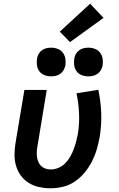

<svg xmlns="http://www.w3.org/2000/svg" viewBox="-20 -1003 640 1031"><path d="M250 8Q220 8 190 1.5Q160 -5 135 -20.5Q110 -36 92.5 -59.5Q75 -83 66.5 -111.5Q58 -140 58 -171Q58 -202 63 -233L111 -520H231L181 -217Q178 -202 177.5 -187.5Q177 -173 179 -159Q181 -145 186.5 -132.5Q192 -120 201.5 -111Q211 -102 224.5 -97.5Q238 -93 253 -93Q273 -93 293.5 -101.5Q314 -110 330 -126Q346 -142 357 -161.5Q368 -181 375.5 -201Q383 -221 388.5 -241.5Q394 -262 398 -283Q407 -339 404.5 -393.5Q402 -448 391 -502L508 -521Q521 -459 523.5 -395.5Q526 -332 515 -267Q509 -233 499.5 -200.5Q490 -168 474 -136.5Q458 -105 434.5 -76.5Q411 -48 381.5 -28Q352 -8 318 0Q284 8 250 8ZM455 -593Q436 -593 419 -599.5Q402 -606 391.5 -620Q381 -634 378.5 -652Q376 -670 379 -689Q381 -702 387.5 -713.5Q394 -725 405 -733Q416 -741 429 -744Q442 -747 455 -747Q473 -747 490 -740.5Q507 -734 517.5 -720Q528 -706 531 -688Q534 -670 531 -651Q528 -638 521.5 -626.5Q515 -615 504 -607Q493 -599 480 -596Q467 -593 455 -593ZM255 -593Q236 -593 219 -599.5Q202 -606 191.5 -620Q181 -634 178.5 -652Q176 -670 179 -689Q181 -702 187.5 -713.5Q194 -725 205 -733Q216 -741 229 -744Q242 -747 255 -747Q273 -747 290 -740.5Q307 -734 317.5 -720Q328 -706 331 -688Q334 -670 331 -651Q328 -638 321.5 -626.5Q315 -615 304 -607Q293 -599 280 -596Q267 -593 255 -593ZM356 -777 301 -833 464 -983 536 -907Z"/></svg>

Font: Zed Sans Extended
Style: Bold Italic
Weight: 700
Width: 7
Italic angle: -9°
Designer: Belleve Invis
Foundry: Belleve Invis
Version: Version 1.0.0; ttfautohint (v1.8.4)